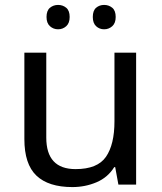

<svg xmlns="http://www.w3.org/2000/svg" viewBox="-20 -750 658 780"><path d="M533 -536V0H461L448 -71H444Q418 -29 372 -9.5Q326 10 274 10Q177 10 128 -36.5Q79 -83 79 -185V-536H168V-191Q168 -63 287 -63Q376 -63 410.5 -113Q445 -163 445 -257V-536ZM169 -681Q169 -707 183 -718.5Q197 -730 216 -730Q235 -730 249 -718.5Q263 -707 263 -681Q263 -656 249 -643.5Q235 -631 216 -631Q197 -631 183 -643.5Q169 -656 169 -681ZM357 -681Q357 -707 370.5 -718.5Q384 -730 403 -730Q422 -730 436 -718.5Q450 -707 450 -681Q450 -656 436 -643.5Q422 -631 403 -631Q384 -631 370.5 -643.5Q357 -656 357 -681Z"/></svg>

Font: Noto Sans Mandaic
Style: Regular
Weight: 400
Designer: Monotype Design Team
Foundry: Monotype Imaging Inc.
Version: Version 2.002; ttfautohint (v1.8.4.7-5d5b)